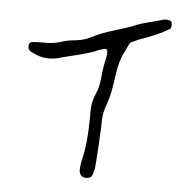

<svg xmlns="http://www.w3.org/2000/svg" viewBox="-43 -642 586 598"><g transform="rotate(5 250.0 -343.5)"><path d="M449.2 -599.6Q444.3 -599.6 442.4 -597.7Q442.4 -597.7 438 -596.7Q433.6 -595.7 427.2 -593.8Q420.9 -591.8 412.6 -589.8Q404.3 -587.9 395.5 -585.4Q386.7 -583 378.4 -580.6Q370.1 -578.1 363.8 -575.7Q357.4 -573.2 353.5 -571.3Q336.9 -564.5 294.4 -551.8Q252 -539.1 226.6 -525.4Q205.1 -513.7 176.8 -510.7Q157.2 -509.8 134.3 -502.4Q111.3 -495.1 87.9 -495.1Q83 -495.1 78.1 -495.1Q46.9 -495.1 40 -492.7Q33.2 -490.2 33.2 -480.5Q33.2 -471.7 37.1 -467.3Q41 -462.9 57.6 -456.1Q77.1 -447.3 99.6 -447.3Q120.1 -447.3 139.6 -454.1Q150.4 -457 174.8 -462.9Q232.4 -476.6 252.9 -487.3Q268.6 -492.2 271.5 -492.2Q279.3 -492.2 279.3 -481.4Q279.3 -472.7 274.4 -450.2Q270.5 -436.5 266.6 -396.5Q264.6 -372.1 253.9 -348.1Q243.2 -324.2 243.2 -294.9Q243.2 -287.1 243.2 -279.3Q243.2 -195.3 229.5 -140.6Q225.6 -122.1 225.6 -111.3Q225.6 -86.9 248 -86.9Q259.8 -86.9 264.2 -93.3Q268.6 -99.6 272.5 -120.1Q274.4 -135.7 277.8 -194.3Q281.2 -252.9 281.2 -275.4Q281.2 -292 293.9 -328.1Q302.7 -350.6 310.1 -406.7Q317.4 -462.9 334 -490.2Q335.9 -495.1 340.3 -504.4Q344.7 -513.7 347.7 -518.6Q374 -530.3 374 -530.3Q431.6 -549.8 466.8 -571.3Q471.7 -575.2 471.7 -585Q471.7 -591.8 468.8 -595.7Q463.9 -599.6 449.2 -599.6Z"/></g></svg>

Font: 辰宇落雁體 Thin
Style: Regular
Weight: 100
Designer: Written by Liu, Wei-Chen; Created by Wang, Li-Yu.
Foundry: New Value
Version: Version 1.000